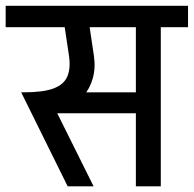

<svg xmlns="http://www.w3.org/2000/svg" viewBox="-50 -658 684 678"><path d="M276.2 -562V-637.5H440.8V-562ZM106.2 -258V-332H442.8V-258ZM70.2 -260.5 34.8 -332Q102 -332 138.6 -345.5Q175.2 -359 187.8 -388Q200.2 -417 193.5 -462H281.5Q288 -418 277.6 -381.4Q267.2 -344.8 243.6 -317.6Q220 -290.5 185.9 -275.5Q151.8 -260.5 109.8 -260.5ZM189 0 24.8 -332 115.5 -331.8 280.5 0ZM193.5 -462 172.8 -600H260.8L281.5 -462ZM-30 -562V-637.5H370.5V-562ZM429.8 0V-626.2H517.8V0ZM333.8 -562V-637.5H614V-562Z"/></svg>

Font: Akshar Light
Style: Regular
Weight: 300
Designer: Tall Chai
Foundry: Tall Chai
Version: Version 1.100